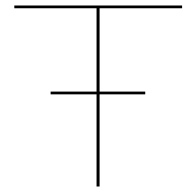

<svg xmlns="http://www.w3.org/2000/svg" viewBox="-20 -678 705 698"><path d="M642 -648H342V-345H508V-335H342V0H331V-335H164V-345H331V-648H32V-658H642Z"/></svg>

Font: EauTest Hairline
Style: Regular
Weight: 250
Designer: Christian Thalmann (Catharsis Fonts)
Version: Version 0.001;PS 000.001;hotconv 1.0.88;makeotf.lib2.5.64775